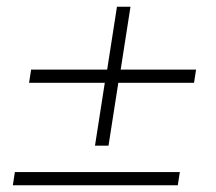

<svg xmlns="http://www.w3.org/2000/svg" viewBox="-20 -548 640 568"><path d="M261 -117 290 -303H66L72 -342H297L326 -528H366L337 -342H560L554 -303H330L301 -117ZM18 0 24 -39H512L506 0Z"/></svg>

Font: Nunito Sans 12pt ExtraLight
Style: Italic
Weight: 200
Italic angle: -9°
Designer: Vernon Adams
Foundry: Vernon Adams
Version: Version 3.101;gftools[0.9.27]